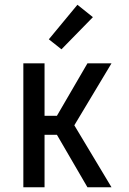

<svg xmlns="http://www.w3.org/2000/svg" viewBox="-20 -786 540 806"><path d="M78 0V-520H167V-300H219L347 -520H448L292 -260L448 0H347L219 -220H167V0ZM238 -579 185 -621 305 -766 370 -714Z"/></svg>

Font: Iosevka Custom Medium
Style: Regular
Weight: 500
Monospace: yes
Designer: Belleve Invis
Foundry: Belleve Invis
Version: Version 32.5.0; ttfautohint (v1.8.4)